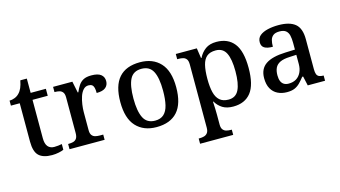

<svg xmlns="http://www.w3.org/2000/svg" viewBox="-96 -1009 2826 1596"><g transform="rotate(-15 1317.5 -211.0)"><path d="M244 10Q168 10 131.5 -24.5Q95 -59 95 -146V-476H19V-519Q41 -519 64 -528Q87 -537 103 -554Q120 -571 131 -596.5Q142 -622 149 -659H205V-536H336V-476H205V-146Q205 -97 224.5 -74Q244 -51 279 -51Q297 -51 313 -53Q329 -55 345 -58V-9Q331 -2 302.5 4Q274 10 244 10Z M396 0V-45H400Q423 -45 441 -50Q459 -55 469.5 -70.5Q480 -86 480 -117V-423Q480 -453 469 -467.5Q458 -482 440.5 -486.5Q423 -491 401 -491H398V-536H564L584 -438H589Q602 -469 618.5 -494Q635 -519 660.5 -532.5Q686 -546 729 -546Q785 -546 811 -525.5Q837 -505 837 -469Q837 -434 812.5 -413.5Q788 -393 735 -393Q735 -421 730.5 -438.5Q726 -456 715 -464Q704 -472 684 -472Q658 -472 639.5 -451.5Q621 -431 610.5 -399Q600 -367 595 -332Q590 -297 590 -268V-112Q590 -83 601 -68.5Q612 -54 629.5 -49.5Q647 -45 669 -45H698V0Z M1144 10Q1033 10 969 -59Q905 -128 905 -269Q905 -409 966 -478Q1027 -547 1147 -547Q1258 -547 1322 -478Q1386 -409 1386 -269Q1386 -128 1324.5 -59Q1263 10 1144 10ZM1146 -45Q1193 -45 1221 -70.5Q1249 -96 1261 -146Q1273 -196 1273 -269Q1273 -380 1244 -435.5Q1215 -491 1145 -491Q1075 -491 1046.5 -435.5Q1018 -380 1018 -269Q1018 -159 1047 -102Q1076 -45 1146 -45Z M1456 237V192H1465Q1485 192 1503 187Q1521 182 1532.5 167Q1544 152 1544 122V-422Q1544 -453 1533 -467.5Q1522 -482 1504.5 -486.5Q1487 -491 1466 -491H1454V-536H1635L1648 -449H1652Q1674 -493 1710.5 -519.5Q1747 -546 1805 -546Q1904 -546 1956.5 -479.5Q2009 -413 2009 -268Q2009 -123 1956.5 -56.5Q1904 10 1804 10Q1748 10 1712 -12.5Q1676 -35 1654 -73H1650Q1652 -44 1653 -12.5Q1654 19 1654 40V125Q1654 154 1665.5 168.5Q1677 183 1695 187.5Q1713 192 1733 192H1741V237ZM1781 -56Q1843 -56 1869.5 -110Q1896 -164 1896 -269Q1896 -374 1869.5 -426.5Q1843 -479 1781 -479Q1732 -479 1704.5 -456Q1677 -433 1665.5 -386Q1654 -339 1654 -268Q1654 -199 1665.5 -152Q1677 -105 1705 -80.5Q1733 -56 1781 -56Z M2266 10Q2222 10 2186.5 -7.5Q2151 -25 2131 -61Q2111 -97 2111 -151Q2111 -231 2167 -269.5Q2223 -308 2338 -312L2420 -315V-373Q2420 -409 2414 -436Q2408 -463 2389.5 -478.5Q2371 -494 2334 -494Q2299 -494 2280.5 -480Q2262 -466 2255.5 -442Q2249 -418 2249 -385Q2201 -385 2177 -400Q2153 -415 2153 -449Q2153 -485 2178.5 -506Q2204 -527 2246.5 -537Q2289 -547 2340 -547Q2435 -547 2482.5 -508Q2530 -469 2530 -375V-117Q2530 -89 2536 -73.5Q2542 -58 2556 -51.5Q2570 -45 2592 -45H2595V0H2446L2428 -81H2420Q2399 -54 2379 -33.5Q2359 -13 2333 -1.5Q2307 10 2266 10ZM2298 -55Q2336 -55 2363 -71.5Q2390 -88 2405 -119Q2420 -150 2420 -191V-270L2362 -267Q2309 -265 2279 -250.5Q2249 -236 2236.5 -210Q2224 -184 2224 -146Q2224 -116 2232 -96Q2240 -76 2256.5 -65.5Q2273 -55 2298 -55Z"/></g></svg>

Font: Noto Serif Hebrew Medium
Style: Regular
Weight: 500
Version: Version 2.003